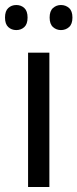

<svg xmlns="http://www.w3.org/2000/svg" viewBox="-34 -746 309 766"><path d="M163 0H78V-536H163ZM-14 -676Q-14 -702 -1 -714Q12 -726 31 -726Q50 -726 63 -714Q76 -702 76 -676Q76 -650 63 -638Q50 -626 31 -626Q12 -626 -1 -638Q-14 -650 -14 -676ZM164 -676Q164 -702 177.5 -714Q191 -726 209 -726Q228 -726 241.5 -714Q255 -702 255 -676Q255 -650 241.5 -638Q228 -626 209 -626Q191 -626 177.5 -638Q164 -650 164 -676Z"/></svg>

Font: Noto Sans Gurmukhi SemiCondensed
Style: Regular
Weight: 400
Width: 4
Designer: Jelle Bosma - Monotype Design Team
Foundry: Monotype Imaging Inc.
Version: Version 2.004; ttfautohint (v1.8.4.7-5d5b)